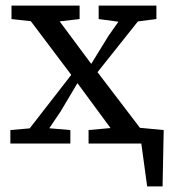

<svg xmlns="http://www.w3.org/2000/svg" viewBox="-20 -512 609 685"><path d="M524 0H437V-60L564 -48L560 153H505L479 -38ZM17 0V-48L108 -56H137L231 -48V0ZM44 0 256 -273 291 -235H268L196 -114L119 0ZM296 0V-48L406 -58H445L552 -48V0ZM306 -227 273 -267H295L367 -384L443 -492H517ZM415 0 247 -228 48 -492H151L313 -274L522 0ZM21 -444V-492H264V-444L161 -432H129ZM332 -444V-492H538V-444L444 -432H421Z"/></svg>

Font: Source Serif 4
Style: Regular
Weight: 400
Designer: Frank Grießhammer
Foundry: Adobe Systems Incorporated
Version: Version 4.004;hotconv 1.0.116;makeotfexe 2.5.65601